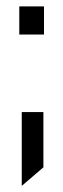

<svg xmlns="http://www.w3.org/2000/svg" viewBox="-20 -447 199 607"><path d="M48.8 -92.8H117.2V82L48.8 140.6ZM41 -426.8H119.1V-337.9H41Z"/></svg>

Font: Dinish Condensed
Style: Regular
Weight: 400
Width: 3
Designer: Bert Driehuis
Foundry: Playbeing
Version: Version 3.006; git-39231f3c-release